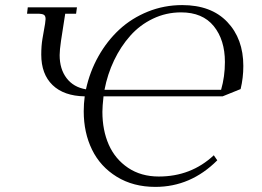

<svg xmlns="http://www.w3.org/2000/svg" viewBox="-20 -731 1034 759"><path d="M86.9 -676.8 89.8 -702.1H284.2L280.8 -676.8H237.8L221.2 -569.8Q215.8 -532.7 215.8 -513.2Q215.8 -458 243.2 -422.1Q270.5 -386.2 319.8 -377.9Q335 -447.8 369.1 -508.5Q403.3 -569.3 451.9 -614.3Q500.5 -659.2 564.7 -685.1Q628.9 -710.9 700.2 -710.9Q814.9 -710.9 878.4 -644.3Q941.9 -577.6 941.9 -470.2Q941.9 -423.3 931.2 -378.9L859.9 -350.1H389.2Q384.8 -309.6 384.8 -289.1Q384.8 -216.3 409.9 -159.2Q435.1 -102.1 486.3 -67.6Q537.6 -33.2 607.9 -33.2Q735.4 -33.2 825.2 -117.2L838.9 -97.2Q733.9 7.8 594.2 7.8Q506.8 7.8 441.7 -32.2Q376.5 -72.3 343.8 -139.4Q311 -206.5 311 -291Q311 -320.8 314.9 -350.1Q232.4 -351.6 187.7 -394.8Q143.1 -438 143.1 -515.1Q143.1 -550.3 147.9 -578.1L158.2 -637.2Q160.2 -650.9 160.2 -655.8Q160.2 -668.5 153.3 -672.6Q146.5 -676.8 127.9 -676.8ZM393.1 -376H854Q869.1 -428.2 869.1 -485.8Q869.1 -573.2 825 -627.7Q780.8 -682.1 695.8 -682.1Q636.7 -682.1 584.7 -657.2Q532.7 -632.3 494.9 -589.6Q457 -546.9 430.9 -492.2Q404.8 -437.5 393.1 -376Z"/></svg>

Font: Dihjauti
Style: Italic
Weight: 400
Italic angle: -9°
Designer: T. Christopher White
Version: Version 3.0.0